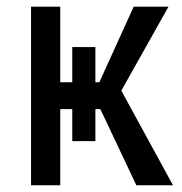

<svg xmlns="http://www.w3.org/2000/svg" viewBox="-20 -548 538 568"><path d="M478.5 -528.3 338.9 -279.8 491.7 0H383.3L276.9 -225.1H262.2V-130.4H193.8V-225.1H158.2V0H71.8V-528.3H158.2V-304.7H193.8V-408.7H262.2V-304.7H273.9L375.5 -528.3Z"/></svg>

Font: Roboto Condensed
Style: Regular
Weight: 400
Designer: Google
Version: Version 2.001047; 2015